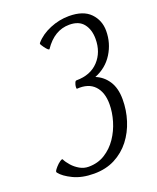

<svg xmlns="http://www.w3.org/2000/svg" viewBox="-138 -814 743 906"><g transform="rotate(-20 233.5 -361.0)"><path d="M177.2 8.3Q116.7 8.3 73.7 -12.5Q30.8 -33.2 13.2 -56.2Q9.8 -60.5 12.5 -65.9Q15.1 -71.3 25.4 -83Q35.2 -94.2 46.6 -102.1Q58.1 -109.9 60.1 -106Q67.9 -89.8 83.3 -72.5Q98.6 -55.2 119.4 -43.2Q140.1 -31.2 164.1 -31.2Q210.4 -31.2 246.3 -53.7Q282.2 -76.2 306.9 -112.5Q331.5 -148.9 344.2 -191.9Q356.9 -234.9 356.9 -275.9Q356.9 -335.4 326.2 -367.9Q295.4 -400.4 237.3 -396Q235.4 -396 235.4 -403.1Q235.4 -410.2 237.3 -417Q240.7 -428.2 243.2 -431.2Q245.6 -434.1 249 -434.1Q319.3 -434.1 359.9 -477.3Q400.4 -520.5 400.4 -587.4Q400.4 -633.8 377.4 -663.1Q354.5 -692.4 306.2 -692.4Q231 -692.4 179.7 -616.2Q175.3 -610.8 157.2 -635.3Q152.3 -642.1 148.2 -648.9Q144 -655.8 147.5 -659.2Q175.8 -692.4 222.7 -711.9Q269.5 -731.4 318.4 -731.4Q390.1 -731.4 425.3 -695.1Q460.4 -658.7 460.4 -606Q460.4 -544.4 428.2 -492.9Q396 -441.4 337.9 -418.5Q376 -403.3 399.4 -367.7Q422.9 -332 422.9 -275.4Q422.9 -221.2 406.7 -170.4Q390.6 -119.6 359.4 -79.3Q328.1 -39.1 282.5 -15.4Q236.8 8.3 177.2 8.3Z"/></g></svg>

Font: Dai Banna SIL Light
Style: Italic
Weight: 300
Italic angle: -11°
Designer: Victor Gaultney
Foundry: SIL International
Version: Version 4.000